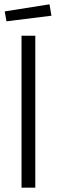

<svg xmlns="http://www.w3.org/2000/svg" viewBox="-20 -872 264 892"><path d="M80 -706H144V0H80ZM2 -819 210 -852 219 -799 10 -773Z"/></svg>

Font: Lineal Light
Style: Regular
Weight: 300
Designer: Created by Frank Adebiaye with contributions from Anton Moglia & Ariel Martín Pérez
Created by Frank ADEBIAYE with FontF
Foundry: Velvetyne Type Foundry
Version: Version 2.000